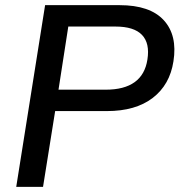

<svg xmlns="http://www.w3.org/2000/svg" viewBox="-20 -725 698 745"><path d="M43 0 155 -705H444Q562 -705 615.5 -646.5Q669 -588 653 -487Q639 -396 572.5 -345Q506 -294 395 -294H194L147 0ZM207 -377H390Q534 -377 552 -494Q562 -557 531 -589.5Q500 -622 428 -622H245Z"/></svg>

Font: Winston Medium
Style: Italic
Weight: 500
Italic angle: -9°
Designer: Original fonts by Vernon Adams / Changes by Cristiano Sobral
Foundry: Original fonts by Vernon Adams / Changes by Cristiano Sobral
Version: Version 2.503;July 17, 2020;FontCreator 13.0.0.2655 64-bit